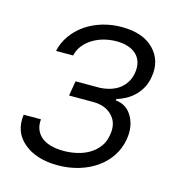

<svg xmlns="http://www.w3.org/2000/svg" viewBox="-89 -631 669 721"><g transform="rotate(15 245.5 -271.0)"><path d="M26.6 -139.2H93.8Q91.6 -117.5 98.2 -100.3Q104.8 -83.1 119.3 -71Q133.9 -58.9 155.9 -52.7Q177.9 -46.5 206.3 -46.5Q231.5 -46.5 257.1 -52.2Q282.7 -57.9 304 -70.3Q325.3 -82.7 340.4 -102.5Q355.5 -122.2 359.7 -150.2Q367.9 -196 341.3 -224.1Q314.6 -252.5 267.8 -252.8H172.6L182.2 -310.7H276.6Q325.6 -313.6 354.6 -337.2Q383.5 -360.8 389.9 -399.1Q393.5 -421.2 388.7 -438.9Q383.9 -456.7 371.3 -469.3Q358.7 -481.9 338.8 -488.8Q318.9 -495.7 292.3 -495.7Q269.9 -495.7 246.6 -490.1Q223.4 -484.4 203.3 -472.7Q183.2 -460.9 168.5 -443.4Q153.8 -425.8 148.4 -402H82Q89.1 -435 108.7 -462.7Q128.2 -490.4 156.8 -510.5Q185.4 -530.5 221.4 -541.5Q257.5 -552.6 297.9 -552.6Q380.7 -552.6 422.9 -509.2Q465.2 -465.9 454.2 -400.9Q450.6 -378.2 441.1 -359.7Q431.5 -341.3 417.4 -326.9Q403.4 -312.5 385.7 -302.4Q367.9 -292.3 347.7 -286.2L346.6 -280.9Q367.9 -278.4 383.9 -268.5Q399.9 -258.5 410.9 -239.3Q432.9 -201.3 424.4 -150.2Q418.3 -114 398.8 -84.2Q379.3 -54.3 349.4 -33.2Q319.6 -12.1 281.1 -0.4Q242.5 11.4 198.5 11.4Q114.7 11.4 65.7 -30.2Q17.4 -71 26.6 -139.2Z"/></g></svg>

Font: Inter P Light
Style: Italic
Weight: 300
Italic angle: 9.39999°
Designer: Rasmus Andersson
Foundry: rsms
Version: Version 3.018;git-588b23468